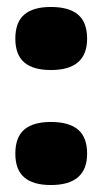

<svg xmlns="http://www.w3.org/2000/svg" viewBox="-20 -526 293 551"><path d="M126 5Q75 5 49.5 -17Q24 -39 24 -85Q24 -132 49.5 -154Q75 -176 126 -176Q178 -176 204 -154Q230 -132 230 -85Q230 5 126 5ZM126 -325Q75 -325 49.5 -347Q24 -369 24 -415Q24 -462 49.5 -484Q75 -506 126 -506Q178 -506 204 -484Q230 -462 230 -415Q230 -325 126 -325Z"/></svg>

Font: Bricolage Grotesque 72pt ExtraBold
Style: Regular
Weight: 800
Designer: Mathieu Triay
Foundry: Atelier Triay
Version: Version 1.001;gftools[0.9.33.dev8+g029e19f]